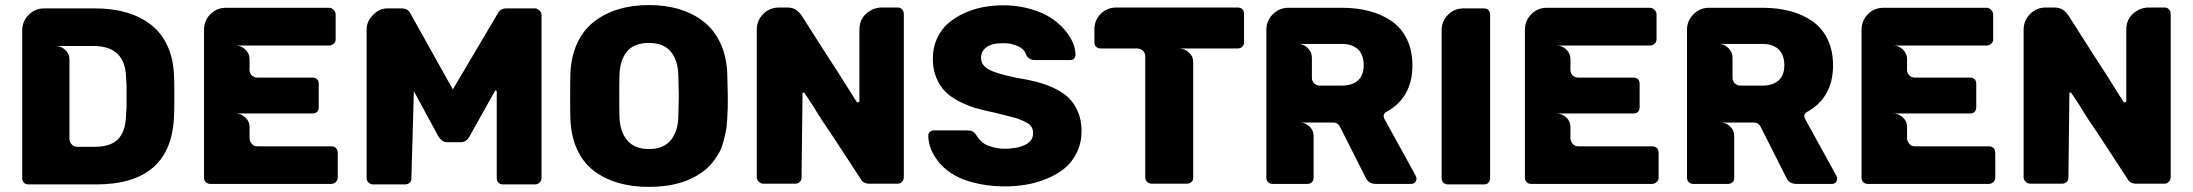

<svg xmlns="http://www.w3.org/2000/svg" viewBox="-20 -730 8681 760"><path d="M67.9 -24.9V-609.9Q67.9 -645.5 93.5 -671.1Q119.1 -696.8 154.8 -696.8H355Q424.8 -696.8 481 -680.4Q537.1 -664.1 578.9 -631.1Q620.6 -598.1 644 -545.9Q667.5 -493.7 668.9 -424.8Q669.9 -416 669.9 -392.1V-306.2Q669.9 -281.7 668.9 -272.9Q660.2 0 359.9 0H92.8Q81.5 0 74.7 -6.8Q67.9 -13.7 67.9 -24.9ZM286.1 -148.9H355Q418.5 -148.9 448 -179.9Q477.5 -210.9 479 -274.9Q479.5 -279.8 480 -291Q480.5 -302.2 481 -308.1V-391.1Q480.5 -396.5 480 -407.2Q479.5 -418 479 -422.9Q476.1 -547.9 350.1 -547.9H200.2Q221.7 -547.9 238.3 -532.5Q254.9 -517.1 254.9 -496.1V-180.2Q254.9 -167.5 264.2 -158.2Q272 -148.9 286.1 -148.9Z M787.6 -26.9V-611.8Q787.6 -648.4 812.7 -673.8Q837.9 -699.2 874.5 -699.2H1282.7Q1292.5 -699.2 1300.5 -690.9Q1308.6 -682.6 1308.6 -672.9V-574.2Q1308.6 -563.5 1300.8 -557.1Q1293.5 -549.8 1282.7 -549.8H912.6Q935.1 -549.8 951.4 -533.9Q967.8 -518.1 967.8 -496.1V-454.1Q967.8 -440.4 976.6 -431.6Q985.4 -422.9 998.5 -422.9H1215.8Q1241.7 -422.9 1241.7 -397V-307.1Q1241.7 -280.8 1215.8 -280.8H912.6Q934.1 -280.8 950.9 -265.4Q967.8 -250 967.8 -229V-182.1Q967.8 -171.4 976.6 -161.1Q983.9 -150.9 998.5 -150.9H1290.5Q1302.7 -150.9 1309.8 -144Q1316.9 -137.2 1316.9 -125V-26.9Q1316.9 -16.6 1309.1 -9.3Q1301.3 -2 1290.5 -2H813Q801.8 -2 794.7 -8.8Q787.6 -15.6 787.6 -26.9Z M1985.4 -696.8H2097.2Q2106.9 -696.8 2115.2 -688.7Q2123.5 -680.7 2123.5 -670.9V-24.9Q2123.5 -14.6 2115.7 -7.3Q2107.9 0 2097.2 0H1971.2Q1960 0 1953.1 -6.8Q1946.3 -13.7 1946.3 -24.9V-366.2Q1946.3 -372.1 1940.4 -372.1L1838.4 -189.9Q1826.7 -167 1803.2 -167H1750.5Q1730 -167 1715.3 -189.9L1618.2 -369.1L1608.4 -24.9Q1608.4 -12.2 1601.6 -6.8Q1594.7 0 1582.5 0H1457.5Q1446.3 0 1439.5 -6.8Q1431.2 -13.7 1431.2 -24.9V-613.8Q1431.2 -645 1456.5 -670.9Q1481.9 -696.8 1513.2 -696.8H1569.3Q1595.7 -696.8 1605.5 -674.8L1772.5 -376L1949.2 -674.8Q1959 -696.8 1985.4 -696.8Z M2548.8 9.8Q2481 9.8 2425.8 -6.6Q2370.6 -22.9 2328.9 -55.4Q2287.1 -87.9 2263.4 -140.6Q2239.7 -193.4 2237.8 -262.2Q2236.8 -281.2 2236.8 -348.1Q2236.8 -416 2237.8 -435.1Q2239.7 -503.4 2263.7 -556.4Q2287.6 -609.4 2329.3 -642.6Q2371.1 -675.8 2426.5 -692.9Q2481.9 -710 2548.8 -710Q2615.7 -710 2671.1 -692.9Q2726.6 -675.8 2767.8 -642.3Q2809.1 -608.9 2833 -556.2Q2856.9 -503.4 2858.9 -435.1Q2860.8 -356.9 2860.8 -348.1Q2860.8 -317.9 2860.6 -302.2Q2860.4 -286.6 2858.6 -258.5Q2856.9 -230.5 2853.8 -213.4Q2850.6 -196.3 2844.2 -171.9Q2837.9 -147.5 2828.9 -130.1Q2819.8 -112.8 2805.7 -93.8Q2791.5 -74.7 2772.9 -59.1Q2689.9 9.8 2548.8 9.8ZM2665 -268.1Q2667 -346.2 2667 -351.1Q2667 -357.9 2665 -432.1Q2663.6 -491.7 2635 -525.9Q2606.4 -560.1 2548.8 -560.1Q2490.2 -560.1 2461.9 -526.1Q2433.6 -492.2 2432.1 -432.1Q2431.2 -413.1 2431.2 -351.1Q2431.2 -287.1 2432.1 -268.1Q2433.6 -209 2462.6 -174.6Q2491.7 -140.1 2548.8 -140.1Q2606 -140.1 2634.8 -174.8Q2663.6 -209.5 2665 -268.1Z M2975.6 -27.8V-612.8Q2975.6 -648.9 3001.2 -674.6Q3026.9 -700.2 3062.5 -700.2H3094.7Q3115.2 -700.2 3127.4 -693.4Q3139.6 -686.5 3152.8 -668.9Q3240.2 -532.2 3258.8 -502.9Q3281.2 -467.8 3304.7 -432.1Q3358.9 -346.2 3359.9 -344.2Q3362.8 -339.8 3365.7 -335.2Q3368.7 -330.6 3369.9 -328.4Q3371.1 -326.2 3371.6 -325.2H3376Q3381.8 -325.2 3381.8 -328.1V-612.8Q3381.8 -668.9 3436.5 -693.8Q3454.6 -700.2 3468.8 -700.2H3533.7Q3544.9 -700.2 3550.8 -692.9Q3557.6 -686 3557.6 -673.8V-28.8Q3557.6 -18.1 3550.8 -11.2Q3543.9 -2.9 3533.7 -2.9H3420.9Q3396.5 -2.9 3386.7 -22Q3369.6 -47.9 3333 -104Q3296.4 -160.2 3278.8 -187Q3225.6 -264.2 3200.7 -307.1Q3196.8 -313 3188.2 -325.9Q3179.7 -338.9 3175.8 -345.2Q3164.1 -362.3 3163.6 -362.8Q3160.6 -363.8 3156.7 -363.8L3152.8 -27.8Q3152.8 -15.6 3145.5 -9.8Q3138.7 -2.9 3127 -2.9H3001Q2991.7 -2.9 2983.6 -10.7Q2975.6 -18.6 2975.6 -27.8Z M4261.2 -211.9Q4261.2 -165 4242.7 -126.7Q4224.1 -88.4 4194.3 -64Q4164.6 -39.6 4124.3 -22.9Q4084 -6.3 4042.7 0.7Q4001.5 7.8 3958.5 7.8Q3920.9 7.8 3885.5 2.9Q3850.1 -2 3813.5 -12.9Q3776.9 -23.9 3744.9 -44.7Q3712.9 -65.4 3691.4 -94.2Q3655.8 -140.1 3654.3 -192.9Q3654.3 -201.7 3660.6 -208Q3668 -213.9 3676.3 -213.9H3808.6Q3821.8 -213.9 3829.3 -210Q3836.9 -206.1 3844.2 -195.8Q3863.8 -162.6 3893.6 -152.8Q3923.8 -141.1 3958.5 -141.1Q3973.1 -141.1 3992.7 -144Q4011.2 -145.5 4028.3 -152.8Q4069.3 -167 4069.3 -203.1Q4069.3 -229 4048.3 -242.2Q4026.4 -254.4 4006.3 -261.2Q3978.5 -269 3912.6 -285.2Q3872.1 -293 3840.1 -302.7Q3808.1 -312.5 3775.4 -329.3Q3742.7 -346.2 3721.2 -367.9Q3699.7 -389.6 3686 -422.9Q3672.4 -456.1 3672.4 -497.1Q3672.4 -541.5 3689 -577.6Q3705.6 -613.8 3733.2 -637.7Q3760.7 -661.6 3797.4 -678.2Q3834 -694.8 3872.6 -701.9Q3911.1 -709 3951.7 -709Q4026.4 -709 4093 -682.9Q4159.7 -656.7 4201.7 -603Q4235.8 -558.6 4237.3 -514.2Q4237.3 -505.4 4231.4 -498Q4225.6 -492.2 4216.3 -492.2H4077.6Q4054.7 -492.2 4043.5 -509.8Q4038.6 -524.9 4029.3 -534.2Q4018.6 -543.5 4006.3 -548.8Q3987.3 -555.2 3978.5 -557.1Q3960.9 -559.1 3951.7 -559.1Q3928.7 -559.1 3910.4 -554.9Q3892.1 -550.8 3877.7 -537.1Q3863.3 -523.4 3863.3 -501Q3863.3 -472.2 3893.6 -455.1Q3922.4 -439 4004.4 -421.9Q4047.4 -415 4080.8 -406.7Q4114.3 -398.4 4149.7 -382.3Q4185.1 -366.2 4208.3 -344.5Q4231.4 -322.8 4246.3 -288.8Q4261.2 -254.9 4261.2 -211.9Z M4398.9 -700.2H4877.9Q4904.3 -700.2 4904.3 -673.8V-563Q4904.3 -550.8 4897 -544.9Q4890.1 -538.1 4877.9 -538.1H4647Q4668.5 -538.1 4685.8 -522.5Q4703.1 -506.8 4703.1 -485.8V-27.8Q4703.1 -15.1 4696.3 -9.8Q4689.5 -2.9 4677.2 -2.9H4539.1Q4528.3 -2.9 4520.8 -10Q4513.2 -17.1 4513.2 -27.8V-506.8Q4513.2 -520.5 4503.9 -529.8Q4492.2 -538.1 4482.9 -538.1H4337.9Q4325.7 -538.1 4318.8 -544.9Q4312 -550.3 4312 -563V-613.8Q4312 -650.4 4337.2 -675.3Q4362.3 -700.2 4398.9 -700.2Z M5581.1 -7.8Q5575.2 -2 5565.9 -2H5425.8Q5396.5 -2 5384.8 -28.8L5283.7 -229Q5275.4 -245.1 5256.8 -245.1H5125Q5147 -245.1 5163.3 -229.5Q5179.7 -213.9 5179.7 -191.9V-26.9Q5179.7 -14.2 5172.9 -8.8Q5166 -2 5153.8 -2H5018.1Q5006.8 -2 4999.8 -8.8Q4992.7 -15.6 4992.7 -26.9V-611.8Q4992.7 -647.9 5018.3 -673.6Q5043.9 -699.2 5079.6 -699.2H5292Q5350.6 -699.2 5399.9 -686.3Q5449.2 -673.3 5488 -646.7Q5526.9 -620.1 5548.8 -575.2Q5570.8 -530.3 5570.8 -471.2Q5570.8 -342.3 5464.8 -285.2Q5457 -278.8 5457 -272Q5457 -267.1 5459 -261.2L5584 -34.2Q5586.9 -28.3 5586.9 -22.9Q5586.9 -15.1 5581.1 -7.8ZM5377.9 -472.2Q5377.9 -512.2 5355 -535.2Q5331.1 -556.2 5291 -556.2H5118.7Q5140.1 -556.2 5156.5 -539.8Q5172.9 -523.4 5172.9 -502V-421.9Q5172.9 -409.2 5181.9 -400.1Q5190.9 -391.1 5203.6 -391.1H5291Q5332 -391.1 5355 -411.4Q5377.9 -431.6 5377.9 -472.2Z M5686.5 -24.9V-609.9Q5686.5 -646.5 5711.7 -671.6Q5736.8 -696.8 5773.4 -696.8H5853.5Q5866.2 -696.8 5871.6 -689.9Q5878.4 -683.1 5878.4 -671.9V-24.9Q5878.4 -13.7 5871.6 -6.8Q5866.2 0 5853.5 0H5711.4Q5700.2 0 5693.4 -6.8Q5686.5 -13.7 5686.5 -24.9Z M6016.1 -26.9V-611.8Q6016.1 -648.4 6041.3 -673.8Q6066.4 -699.2 6103 -699.2H6511.2Q6521 -699.2 6529.1 -690.9Q6537.1 -682.6 6537.1 -672.9V-574.2Q6537.1 -563.5 6529.3 -557.1Q6522 -549.8 6511.2 -549.8H6141.1Q6163.6 -549.8 6179.9 -533.9Q6196.3 -518.1 6196.3 -496.1V-454.1Q6196.3 -440.4 6205.1 -431.6Q6213.9 -422.9 6227.1 -422.9H6444.3Q6470.2 -422.9 6470.2 -397V-307.1Q6470.2 -280.8 6444.3 -280.8H6141.1Q6162.6 -280.8 6179.4 -265.4Q6196.3 -250 6196.3 -229V-182.1Q6196.3 -171.4 6205.1 -161.1Q6212.4 -150.9 6227.1 -150.9H6519Q6531.2 -150.9 6538.3 -144Q6545.4 -137.2 6545.4 -125V-26.9Q6545.4 -16.6 6537.6 -9.3Q6529.8 -2 6519 -2H6041.5Q6030.3 -2 6023.2 -8.8Q6016.1 -15.6 6016.1 -26.9Z M7246.1 -7.8Q7240.2 -2 7231 -2H7090.8Q7061.5 -2 7049.8 -28.8L6948.7 -229Q6940.4 -245.1 6921.9 -245.1H6790Q6812 -245.1 6828.4 -229.5Q6844.7 -213.9 6844.7 -191.9V-26.9Q6844.7 -14.2 6837.9 -8.8Q6831.1 -2 6818.8 -2H6683.1Q6671.9 -2 6664.8 -8.8Q6657.7 -15.6 6657.7 -26.9V-611.8Q6657.7 -647.9 6683.3 -673.6Q6709 -699.2 6744.6 -699.2H6957Q7015.6 -699.2 7064.9 -686.3Q7114.3 -673.3 7153.1 -646.7Q7191.9 -620.1 7213.9 -575.2Q7235.8 -530.3 7235.8 -471.2Q7235.8 -342.3 7129.9 -285.2Q7122.1 -278.8 7122.1 -272Q7122.1 -267.1 7124 -261.2L7249 -34.2Q7252 -28.3 7252 -22.9Q7252 -15.1 7246.1 -7.8ZM7043 -472.2Q7043 -512.2 7020 -535.2Q6996.1 -556.2 6956.1 -556.2H6783.7Q6805.2 -556.2 6821.5 -539.8Q6837.9 -523.4 6837.9 -502V-421.9Q6837.9 -409.2 6846.9 -400.1Q6856 -391.1 6868.7 -391.1H6956.1Q6997.1 -391.1 7020 -411.4Q7043 -431.6 7043 -472.2Z M7348.6 -26.9V-611.8Q7348.6 -648.4 7373.8 -673.8Q7398.9 -699.2 7435.5 -699.2H7843.8Q7853.5 -699.2 7861.6 -690.9Q7869.6 -682.6 7869.6 -672.9V-574.2Q7869.6 -563.5 7861.8 -557.1Q7854.5 -549.8 7843.8 -549.8H7473.6Q7496.1 -549.8 7512.5 -533.9Q7528.8 -518.1 7528.8 -496.1V-454.1Q7528.8 -440.4 7537.6 -431.6Q7546.4 -422.9 7559.6 -422.9H7776.9Q7802.7 -422.9 7802.7 -397V-307.1Q7802.7 -280.8 7776.9 -280.8H7473.6Q7495.1 -280.8 7512 -265.4Q7528.8 -250 7528.8 -229V-182.1Q7528.8 -171.4 7537.6 -161.1Q7544.9 -150.9 7559.6 -150.9H7851.6Q7863.8 -150.9 7870.8 -144Q7877.9 -137.2 7877.9 -125V-26.9Q7877.9 -16.6 7870.1 -9.3Q7862.3 -2 7851.6 -2H7374Q7362.8 -2 7355.7 -8.8Q7348.6 -15.6 7348.6 -26.9Z M7990.2 -27.8V-612.8Q7990.2 -648.9 8015.9 -674.6Q8041.5 -700.2 8077.1 -700.2H8109.4Q8129.9 -700.2 8142.1 -693.4Q8154.3 -686.5 8167.5 -668.9Q8254.9 -532.2 8273.4 -502.9Q8295.9 -467.8 8319.3 -432.1Q8373.5 -346.2 8374.5 -344.2Q8377.4 -339.8 8380.4 -335.2Q8383.3 -330.6 8384.5 -328.4Q8385.7 -326.2 8386.2 -325.2H8390.6Q8396.5 -325.2 8396.5 -328.1V-612.8Q8396.5 -668.9 8451.2 -693.8Q8469.2 -700.2 8483.4 -700.2H8548.3Q8559.6 -700.2 8565.4 -692.9Q8572.3 -686 8572.3 -673.8V-28.8Q8572.3 -18.1 8565.4 -11.2Q8558.6 -2.9 8548.3 -2.9H8435.5Q8411.1 -2.9 8401.4 -22Q8384.3 -47.9 8347.7 -104Q8311 -160.2 8293.5 -187Q8240.2 -264.2 8215.3 -307.1Q8211.4 -313 8202.9 -325.9Q8194.3 -338.9 8190.4 -345.2Q8178.7 -362.3 8178.2 -362.8Q8175.3 -363.8 8171.4 -363.8L8167.5 -27.8Q8167.5 -15.6 8160.2 -9.8Q8153.3 -2.9 8141.6 -2.9H8015.6Q8006.3 -2.9 7998.3 -10.7Q7990.2 -18.6 7990.2 -27.8Z"/></svg>

Font: Cunia
Style: Bold
Weight: 700
Designer: Alejo Bergmann, Denis Ignatov
Foundry: Hubert & Fischer
Version: Version 1.00 February 21, 2019, initial release